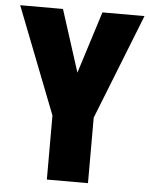

<svg xmlns="http://www.w3.org/2000/svg" viewBox="-52 -757 624 800"><g transform="rotate(5 260.0 -357.0)"><path d="M179 -714H0L174 -268V0H346V-274L520 -714H344L262 -455Z"/></g></svg>

Font: Noto Sans Display Condensed Black
Style: Regular
Weight: 900
Width: 3
Designer: Monotype Design team
Foundry: Monotype Imaging Inc.
Version: 1.000